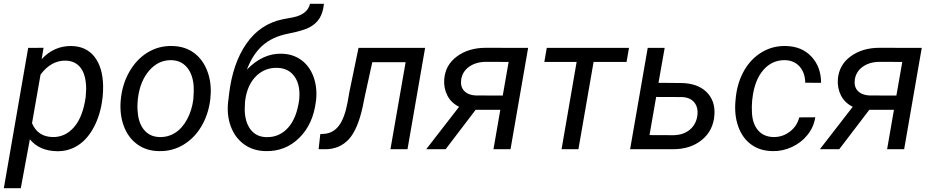

<svg xmlns="http://www.w3.org/2000/svg" viewBox="-40 -778 4863 1001"><path d="M0 0ZM493.7 -261.7Q483.9 -181.2 450.2 -116.7Q416.5 -52.2 366.7 -20.3Q316.9 11.7 256.3 10.3Q164.6 8.3 115.7 -51.8L68.4 203.1H-20L106.9 -528.3L187 -528.8L177.2 -469.7Q242.7 -540 334 -538.1Q410.2 -536.1 452.6 -481.9Q495.1 -427.7 497.6 -332.5Q498 -301.3 495.1 -272ZM406.7 -272 409.2 -313Q409.2 -384.3 382.1 -422.1Q355 -460 303.7 -461.9Q227.1 -463.9 171.4 -389.2L127 -135.7Q156.7 -65.4 233.9 -63.5Q299.8 -62 345.9 -115Q392.1 -168 406.7 -272Z M583 0ZM857.9 -538.1Q924.3 -537.1 971.7 -502Q1019 -466.8 1041.7 -405Q1064.5 -343.3 1057.1 -270L1056.2 -259.3Q1046.9 -182.1 1010.3 -119.9Q973.6 -57.6 915.5 -22.9Q857.4 11.7 788.1 9.8Q722.2 8.8 674.6 -26.4Q627 -61.5 605 -122.1Q583 -182.6 589.4 -255.4Q596.7 -337.4 633.8 -402.8Q670.9 -468.3 729.2 -504.2Q787.6 -540 857.9 -538.1ZM678.2 -254.9Q674.8 -224.1 678.2 -190.9Q683.1 -133.3 712.6 -99.1Q742.2 -64.9 791.5 -63.5Q835.4 -62 872.6 -85.2Q909.7 -108.4 935.1 -155.3Q960.4 -202.1 967.8 -259.3Q971.7 -304.2 969.2 -335Q963.4 -394 933.6 -428.2Q903.8 -462.4 854.5 -464.4Q786.1 -465.8 738.3 -410.6Q690.4 -355.5 679.2 -266.1Z M1426.3 -498Q1485.8 -497.1 1529.1 -466.3Q1572.3 -435.5 1593.3 -380.9Q1614.3 -326.2 1608.4 -260.3L1606.9 -249Q1592.3 -129.9 1519.8 -58.8Q1447.3 12.2 1345.2 9.8Q1279.8 8.8 1232.4 -25.6Q1185.1 -60.1 1163.3 -118.9Q1141.6 -177.7 1149.4 -247.6L1151.4 -262.2L1153.8 -284.2Q1172.9 -447.8 1244.9 -550.8Q1316.9 -653.8 1435.1 -677.7L1490.2 -688Q1564 -704.1 1576.2 -758.3H1648.9Q1644 -711.4 1625.7 -682.4Q1607.4 -653.3 1573.7 -635.5Q1540 -617.7 1460.4 -602.1Q1380.9 -586.4 1329.6 -541.5Q1278.3 -496.6 1247.1 -415Q1329.6 -500 1426.3 -498ZM1404.8 -424.3Q1342.8 -425.8 1298.3 -384Q1253.9 -342.3 1240.7 -269.5L1237.3 -246.6L1235.8 -205.1Q1237.3 -140.6 1266.8 -102.3Q1296.4 -64 1349.1 -63Q1416 -61.5 1461.7 -111.8Q1507.3 -162.1 1520 -259.8Q1526.9 -334 1496.1 -378.2Q1465.3 -422.4 1406.2 -424.3Z M2176.3 -528.3 2084.5 0H1995.6L2074.7 -453.6H1900.9L1861.3 -272.9L1850.6 -220.2Q1824.7 -102.1 1778.3 -51.8Q1731.9 -1.5 1659.2 0H1621.1L1629.9 -79.1L1648.9 -80.1Q1696.3 -83 1726.6 -122.3Q1756.8 -161.6 1772.5 -246.6L1781.2 -296.9L1829.1 -528.3Z M2713.4 -528.3 2621.6 0H2532.7L2568.4 -205.6H2439.9L2283.2 0H2182.1L2353.5 -221.2Q2312 -241.7 2292.5 -279.8Q2272.9 -317.9 2275.9 -363.3Q2281.2 -439 2342.3 -483.9Q2403.3 -528.8 2493.2 -528.8ZM2364.3 -362.8Q2359.4 -325.2 2380.4 -303.7Q2401.4 -282.2 2439.5 -280.3L2581.1 -279.8L2611.8 -455.1L2491.2 -455.6Q2439.9 -454.6 2405.3 -429.7Q2370.6 -404.8 2364.3 -362.8Z M3226.6 -455.1H3054.7L2975.6 0H2887.7L2966.3 -455.1H2797.9L2810.5 -528.3H3239.3Z M3393.1 -346.2 3508.8 -345.2Q3595.2 -344.7 3642.6 -299.1Q3689.9 -253.4 3684.6 -178.7Q3679.2 -98.1 3619.9 -49.1Q3560.5 0 3468.3 0H3245.1L3336.9 -528.3H3425.3ZM3380.9 -272.5 3346.2 -73.7 3471.2 -73.2Q3523.4 -74.2 3556.4 -101.8Q3589.4 -129.4 3595.7 -175.3Q3601.1 -217.8 3579.8 -243.9Q3558.6 -270 3516.1 -272Z M3991.7 -63.5Q4039.1 -62.5 4077.1 -91.1Q4115.2 -119.6 4127 -166L4210.4 -166.5Q4203.1 -116.7 4170.7 -75.7Q4138.2 -34.7 4088.9 -11.7Q4039.6 11.2 3987.8 9.8Q3921.9 8.8 3876.2 -24.7Q3830.6 -58.1 3809.1 -117.9Q3787.6 -177.7 3794.4 -252.4L3796.9 -276.9Q3806.2 -353 3841.3 -413.1Q3876.5 -473.1 3933.1 -506.6Q3989.7 -540 4058.1 -538.1Q4141.1 -536.1 4190.9 -482.4Q4240.7 -428.7 4240.7 -346.2L4158.2 -346.7Q4157.2 -398.4 4129.4 -430.4Q4101.6 -462.4 4054.2 -464.4Q3985.4 -465.8 3939.7 -413.1Q3894 -360.4 3882.8 -265.6L3881.3 -252.9Q3878.4 -221.7 3880.4 -188.5Q3883.8 -131.3 3912.6 -98.1Q3941.4 -64.9 3991.7 -63.5Z M4765.6 -528.3 4673.8 0H4585L4620.6 -205.6H4492.2L4335.4 0H4234.4L4405.8 -221.2Q4364.3 -241.7 4344.7 -279.8Q4325.2 -317.9 4328.1 -363.3Q4333.5 -439 4394.5 -483.9Q4455.6 -528.8 4545.4 -528.8ZM4416.5 -362.8Q4411.6 -325.2 4432.6 -303.7Q4453.6 -282.2 4491.7 -280.3L4633.3 -279.8L4664.1 -455.1L4543.5 -455.6Q4492.2 -454.6 4457.5 -429.7Q4422.9 -404.8 4416.5 -362.8Z"/></svg>

Font: Roboto
Style: Italic
Weight: 400
Italic angle: -12°
Designer: Google
Version: Version 2.134; 2016; ttfautohint (v1.6)